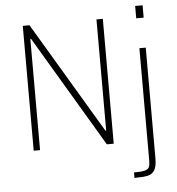

<svg xmlns="http://www.w3.org/2000/svg" viewBox="-61 -800 970 1054"><g transform="rotate(-5 424.0 -273.0)"><path d="M99 0V-688H136L501 -75H505V-688H540V0H502L138 -613H134V0ZM723 -675V-743H764V-675ZM726 110V-510H761V100Q761 145 748 165.5Q735 186 710.5 191.5Q686 197 637 197V167Q678 167 696.5 162Q715 157 720.5 146Q726 135 726 110Z"/></g></svg>

Font: Saira Semi Condensed Thin
Style: Regular
Weight: 100
Width: 4
Designer: Hector Gatti with collaboration of the Omnibus-Type team
Foundry: Omnibus-Type
Version: Version 1.001; ttfautohint (v1.8)